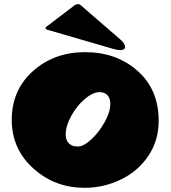

<svg xmlns="http://www.w3.org/2000/svg" viewBox="-20 -879 815 917"><path d="M206.5 -736.8Q198.2 -739.3 197.5 -743.4Q196.8 -747.6 203.6 -752.9L337.4 -854.5Q344.7 -859.4 351.6 -859.4Q359.9 -859.4 366.2 -853.5L554.2 -690.9Q563 -683.6 570.8 -672.9Q577.6 -662.6 577.6 -654.8Q577.6 -647.5 571.3 -643.6Q564.9 -639.6 554.7 -639.6Q541 -639.6 519 -646ZM384.8 18.1Q245.1 18.1 144 -70.3Q36.1 -164.1 36.1 -306.4Q36.1 -448.7 137.2 -539.3Q238.3 -629.9 386.7 -629.9Q535.2 -629.9 636.2 -541.3Q737.3 -452.6 737.8 -304.2Q737.8 -303.2 737.8 -302.2Q737.8 -208.5 689.2 -135.5Q640.6 -62.5 559.1 -22.5Q477.5 17.6 384.8 18.1ZM479.5 -434.1Q469.7 -439 454.3 -439Q439 -439 420.4 -429.9Q401.9 -420.9 383.8 -405.3Q345.7 -372.1 319.8 -324.7Q293.9 -277.3 293.9 -237.5Q293.9 -197.8 324.2 -184.1Q335 -179.2 350.6 -179.2Q366.2 -179.2 383.3 -188.7Q400.4 -198.2 417.5 -214.4Q453.1 -248 480 -296.1Q506.8 -344.2 506.8 -382.3Q506.8 -420.4 479.5 -434.1Z"/></svg>

Font: Fz Rammetto One
Style: Regular
Weight: 400
Designer: Vernon Adams
Foundry: Vernon Adams
Version: Vit hóa bi c Thuy @ FontZin.Com